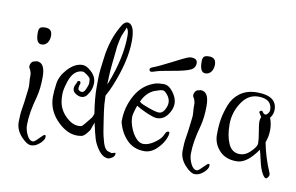

<svg xmlns="http://www.w3.org/2000/svg" viewBox="-69 -693 1366 885"><g transform="rotate(10 614.0 -250.5)"><path d="M125 -446Q125 -426 115 -412.5Q105 -399 88 -399Q62 -399 62 -449Q62 -467 68.5 -473Q75 -479 93 -479Q125 -479 125 -446ZM181 18Q181 32 161.5 49.5Q142 67 121.5 67Q101 67 74 37Q47 7 47 -29Q47 -65 52 -93.5Q57 -122 59.5 -147Q62 -172 64 -184Q66 -196 64.5 -211.5Q63 -227 63 -232Q63 -237 63 -249.5Q63 -262 57 -276Q47 -286 53 -301.5Q59 -317 75 -317Q76 -317 76 -318V-319Q79 -319 82 -319Q120 -319 120 -252Q120 -198 109 -156Q87 -79 87 -22Q87 0 98.5 24Q110 48 127 48Q134 48 152.5 28.5Q171 9 176 9Q181 9 181 17Z M481 34 493 38Q495 38 502 36Q512 31 512 37Q512 50 500 57.5Q488 65 483 65Q458 65 438 39Q418 13 410 -14Q402 -41 392 -87Q380 -52 379 -50Q378 -48 370 -38Q355 -18 343.5 -16Q332 -14 322 -14Q278 -14 235 -54Q182 -104 182 -171Q182 -195 187 -232Q192 -269 222 -302Q256 -339 292 -339Q310 -339 332 -319Q358 -296 358 -265Q358 -234 338 -208Q330 -196 316.5 -193.5Q303 -191 288 -199.5Q273 -208 271 -217.5Q269 -227 270.5 -233Q272 -239 276 -246.5Q280 -254 281 -259Q283 -263 287.5 -263.5Q292 -264 294.5 -260.5Q297 -257 296 -252Q290 -237 292 -225Q293 -222 300 -218Q317 -210 326.5 -231.5Q336 -253 336 -262Q336 -271 335 -279Q334 -287 319 -298Q304 -309 298 -309Q255 -309 236 -252Q223 -213 223 -191Q223 -169 225 -158Q231 -118 261 -88.5Q291 -59 322 -59Q328 -59 333 -60Q338 -61 346.5 -71Q355 -81 364 -92.5Q373 -104 376 -107.5Q379 -111 384 -127Q373 -198 373 -245.5Q373 -293 374 -311Q375 -329 378.5 -354Q382 -379 383 -389Q394 -479 436 -548Q448 -568 462 -568Q463 -568 464 -568Q496 -563 496 -488Q496 -392 444 -267Q435 -245 420 -218Q421 -173 426 -141Q431 -109 434 -87.5Q437 -66 440 -49.5Q443 -33 449 -12Q460 32 481 34ZM423 -279Q472 -404 472 -507Q472 -537 461 -543Q460 -543 460 -542Q460 -537 458 -533Q456 -529 453 -522Q450 -515 446.5 -506.5Q443 -498 439 -480Q435 -462 433.5 -451Q432 -440 430 -416.5Q428 -393 424.5 -365Q421 -337 419 -271Z M670 -157Q656 -157 621.5 -172Q587 -187 572 -198Q556 -152 558 -137.5Q560 -123 560 -120Q569 -81 588.5 -55Q608 -29 631 -29Q654 -29 682 -48.5Q710 -68 717.5 -87Q725 -106 735 -105Q745 -104 734.5 -76Q724 -48 697.5 -22.5Q671 3 640 3Q590 3 558 -30Q526 -63 514 -112V-116Q514 -182 546.5 -239Q579 -296 640 -314Q653 -317 676 -317Q699 -317 719.5 -290Q740 -263 740 -236.5Q740 -210 720.5 -183.5Q701 -157 670 -157ZM650 -282Q604 -270 581 -218Q583 -218 587.5 -213.5Q592 -209 626.5 -196.5Q661 -184 676 -184Q691 -184 701.5 -202Q712 -220 712 -237Q712 -254 699 -271Q686 -288 675.5 -288Q665 -288 650 -282ZM779 -460Q808 -460 808 -437.5Q808 -415 785 -404.5Q762 -394 703 -384Q644 -374 629 -368.5Q614 -363 608 -363Q599 -363 599 -373Q599 -379 608 -383Q638 -394 693 -422.5Q748 -451 760 -455.5Q772 -460 779 -460Z M892 -446Q892 -426 882 -412.5Q872 -399 855 -399Q829 -399 829 -449Q829 -467 835.5 -473Q842 -479 860 -479Q892 -479 892 -446ZM948 18Q948 32 928.5 49.5Q909 67 888.5 67Q868 67 841 37Q814 7 814 -29Q814 -65 819 -93.5Q824 -122 826.5 -147Q829 -172 831 -184Q833 -196 831.5 -211.5Q830 -227 830 -232Q830 -237 830 -249.5Q830 -262 824 -276Q814 -286 820 -301.5Q826 -317 842 -317Q843 -317 843 -318V-319Q846 -319 849 -319Q887 -319 887 -252Q887 -198 876 -156Q854 -79 854 -22Q854 0 865.5 24Q877 48 894 48Q901 48 919.5 28.5Q938 9 943 9Q948 9 948 17Z M1106 -354Q1199 -354 1199 -289Q1199 -266 1184 -249H1185Q1195 -223 1195 -194Q1195 -165 1184 -134Q1197 -66 1226 1Q1228 5 1228 10.5Q1228 16 1223 22.5Q1218 29 1214 29Q1206 29 1195 8.5Q1184 -12 1176 -48.5Q1168 -85 1164 -96Q1115 -25 1068 -25Q1066 -25 1065 -25Q1015 -25 986 -56.5Q957 -88 957 -130Q957 -172 962.5 -204Q968 -236 982 -272Q996 -308 1026 -330Q1058 -354 1106 -354ZM1179 -284Q1179 -336 1115 -336Q1067 -336 1036.5 -289Q1006 -242 1006 -187.5Q1006 -133 1022.5 -96.5Q1039 -60 1076 -60Q1100 -60 1120 -78Q1151 -106 1151 -124Q1151 -142 1145 -176Q1139 -210 1139 -222.5Q1139 -235 1144 -245Q1136 -259 1132.5 -263.5Q1129 -268 1135.5 -272.5Q1142 -277 1147 -271H1146Q1153 -261 1160 -260Q1164 -262 1167 -262Q1179 -274 1179 -284Z"/></g></svg>

Font: Ruge Boogie
Style: Regular
Weight: 400
Version: Version 1.003